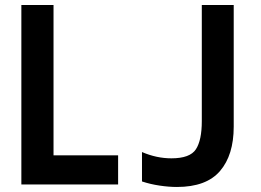

<svg xmlns="http://www.w3.org/2000/svg" viewBox="-20 -734 1040 764"><path d="M450 0V-116H193V-714H65V0ZM910 -230V-714H783V-252Q783 -176 759.5 -140Q736 -104 662 -104Q603 -104 545 -129V-12Q578 -1 615 4.5Q652 10 684 10Q801 10 855.5 -53.5Q910 -117 910 -230Z"/></svg>

Font: Noto Sans Mono UI Condensed
Style: Bold
Weight: 700
Width: 3
Designer: Monotype Design team
Foundry: Monotype Imaging Inc.
Version: 1.000